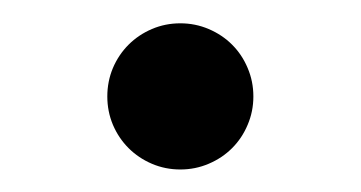

<svg xmlns="http://www.w3.org/2000/svg" viewBox="-20 -573 316 168"><path d="M137.8 -424.7Q124.6 -424.7 112.9 -429.7Q101.2 -434.7 92.5 -443.4Q83.8 -452.1 78.8 -463.8Q73.9 -475.5 73.9 -488.6Q73.9 -501.8 78.8 -513.5Q83.8 -525.2 92.5 -533.9Q101.2 -542.6 112.9 -547.6Q124.6 -552.6 137.8 -552.6Q150.9 -552.6 162.6 -547.6Q174.4 -542.6 183.1 -533.9Q191.8 -525.2 196.7 -513.5Q201.7 -501.8 201.7 -488.6Q201.7 -475.5 196.7 -463.8Q191.8 -452.1 183.1 -443.4Q174.4 -434.7 162.6 -429.7Q150.9 -424.7 137.8 -424.7Z"/></svg>

Font: Interop
Style: Regular
Weight: 400
Designer: Rasmus Andersson, Google, Jang Haemin
Foundry: jhaemin
Version: Version 1.008